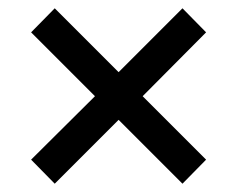

<svg xmlns="http://www.w3.org/2000/svg" viewBox="-20 -482 572 463"><path d="M112 -39 55 -97 209 -250 55 -404 112 -462 266 -308 420 -462 477 -404 324 -250 477 -97 420 -39 266 -193Z"/></svg>

Font: Atkinson Hyperlegible Next
Style: Regular
Weight: 400
Designer: Elliott Scott, Megan Eiswerth, Linus Boman, Theodore Petrosky, Letters from Sweden
Foundry: Applied Design Works, Letters from Sweden
Version: Version 2.001